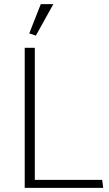

<svg xmlns="http://www.w3.org/2000/svg" viewBox="-20 -912 531 932"><path d="M476 -39H149V-680H100V0H481ZM154 -739 239 -892H178L122 -750Z"/></svg>

Font: Catamaran Thin
Style: Regular
Weight: 100
Designer: Pria Ravichandran
Version: Version 2.000